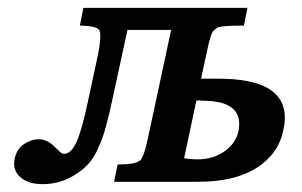

<svg xmlns="http://www.w3.org/2000/svg" viewBox="-20 -462 767 488"><path d="M609 -442 600 -397Q543 -397 533 -392Q529 -390 522 -383Q515 -376 506 -331L491 -262H529Q532 -262 535 -262Q704 -262 704 -163Q704 -148 700 -131Q688 -71 632.5 -35.5Q577 0 484 0H270L279 -44Q325 -44 335 -54V-53Q346 -62 356 -111L415 -386H304L268 -220Q258 -172 249 -139.5Q240 -107 230 -87Q221 -64 206 -47Q191 -30 171 -18Q133 6 89 6Q54 6 35 -9Q16 -24 16 -45Q16 -51 17 -57Q22 -83 40.5 -95.5Q59 -108 79 -108Q101 -108 122 -86Q129 -79 133.5 -75Q138 -71 143 -71Q160 -71 173.5 -99Q187 -127 203 -202L225 -304Q235 -349 235 -370Q235 -379 233 -384Q229 -396 183 -397L192 -442ZM448 -60Q463 -57 483 -57Q521 -57 550 -77Q579 -97 586 -128Q588 -138 588 -147Q588 -206 495 -206Q490 -206 489.5 -206.5Q489 -207 488 -207Q486 -207 479 -206Z"/></svg>

Font: New Athena Unicode
Style: Bold Italic
Weight: 700
Designer: J. Rusten 1997; rev. by R. Hancock 2001, 2002, rev. by D. Mastronarde 2002-2021
Foundry: Society for Classical Studies (formerly American Philological Association)
Version: Version 5.008